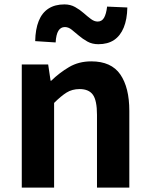

<svg xmlns="http://www.w3.org/2000/svg" viewBox="-20 -853 681 873"><path d="M79 0V-560H199L210 -486H213Q250 -522 294 -548Q338 -574 395 -574Q486 -574 527 -514.5Q568 -455 568 -349V0H421V-331Q421 -396 402.5 -422Q384 -448 342 -448Q308 -448 282.5 -432Q257 -416 226 -385V0ZM427 -652Q399 -652 377.5 -664Q356 -676 338.5 -691Q321 -706 306 -718Q291 -730 275 -730Q256 -730 245.5 -713Q235 -696 233 -660L140 -666Q141 -720 156 -757.5Q171 -795 200.5 -814Q230 -833 273 -833Q300 -833 321.5 -821Q343 -809 360.5 -793.5Q378 -778 393.5 -766.5Q409 -755 424 -755Q443 -755 453 -772Q463 -789 467 -823L559 -819Q558 -765 542.5 -727.5Q527 -690 498.5 -671Q470 -652 427 -652Z"/></svg>

Font: Noto Sans TC Thin
Style: Bold
Weight: 700
Version: Version 2.004-H2;hotconv 1.0.118;makeotfexe 2.5.65603